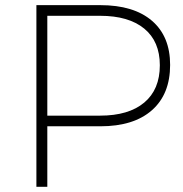

<svg xmlns="http://www.w3.org/2000/svg" viewBox="-20 -719 704 739"><path d="M120.1 0V-699.2H366.2Q494.6 -699.2 564.7 -639.2Q634.8 -579.1 634.8 -469.2Q634.8 -356.4 564.7 -294.7Q494.6 -232.9 366.2 -232.9H162.1V0ZM162.1 -273.9H365.2Q475.1 -273.9 535.2 -324.2Q595.2 -374.5 595.2 -467.8Q595.2 -559.6 535.2 -608.9Q475.1 -658.2 365.2 -658.2H162.1Z"/></svg>

Font: Montserrat Ultra Light
Style: Regular
Weight: 200
Designer: Julieta Ulanovsky
Foundry: Julieta Ulanovsky
Version: Version 3.001;PS 003.001;hotconv 1.0.70;makeotf.lib2.5.58329